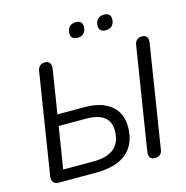

<svg xmlns="http://www.w3.org/2000/svg" viewBox="-127 -1015 1107 1141"><g transform="rotate(-15 427.0 -444.0)"><path d="M97.7 0Q74.8 0 63.9 -12.9Q53 -25.7 56.4 -48.6L154.8 -670.7Q158.2 -690.6 169.6 -701.3Q181 -711.9 200.9 -711.9Q221.2 -711.9 230.4 -699Q239.6 -686.1 236.2 -663.7L193.4 -394H359Q432.7 -394 481.5 -371.6Q530.3 -349.2 555 -309.6Q579.7 -269.9 579.7 -216.5Q579.7 -109.7 514.9 -54.8Q450 0 325 0ZM141.7 -68.6H328Q412.8 -68.6 455.5 -104.8Q498.1 -140.9 498.1 -212.7Q498.1 -269.2 461.2 -297.3Q424.4 -325.4 350.5 -325.4H182.7ZM687 6.9Q667.1 6.9 657.7 -5.4Q648.3 -17.8 651.7 -40.7L752 -671.6Q755.5 -691.5 766.6 -701.7Q777.8 -711.9 797.2 -711.9Q817.5 -711.9 827 -699.8Q836.4 -687.7 833 -664.8L733.1 -33.4Q730.7 -14 719 -3.5Q707.4 6.9 687 6.9ZM600.6 -802.4Q581 -802.4 570.4 -812Q559.9 -821.6 559.9 -839.3Q559.9 -865.9 574.1 -880.5Q588.3 -895.2 613.8 -895.2Q633.5 -895.2 644 -885.6Q654.6 -876 654.6 -858.3Q654.6 -832.3 640.6 -817.4Q626.6 -802.4 600.6 -802.4ZM426.5 -802.4Q407.3 -802.4 396.7 -812Q386.2 -821.6 386.2 -839.3Q386.2 -865.9 400.4 -880.5Q414.6 -895.2 440.2 -895.2Q459.8 -895.2 470.1 -885.6Q480.4 -876 480.4 -858.3Q480.4 -832.3 466.4 -817.4Q452.4 -802.4 426.5 -802.4Z"/></g></svg>

Font: Nunito ExtraLight
Style: Italic
Weight: 200
Italic angle: -9°
Designer: Vernon Adams
Foundry: Vernon Adams
Version: Version 3.602